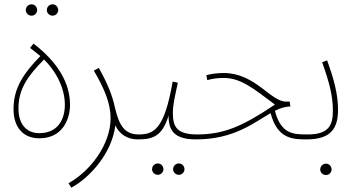

<svg xmlns="http://www.w3.org/2000/svg" viewBox="-20 -644 1669 894"><path d="M225 -571C239 -571 251 -583 251 -597C251 -612 239 -624 225 -624C210 -624 198 -612 198 -597C198 -583 210 -571 225 -571ZM127 -571C141 -571 153 -583 153 -597C153 -612 141 -624 127 -624C112 -624 100 -612 100 -597C100 -583 112 -571 127 -571ZM163 0C270 0 306 -87 306 -156C306 -256 251 -353 136 -441L120 -421L168 -383C88 -301 43 -233 43 -136C43 -49 90 0 163 0ZM163 -24C102 -24 66 -67 66 -139C66 -230 109 -290 185 -367C248 -304 282 -227 282 -156C282 -89 250 -24 163 -24Z M312 230C397 184 501 71 517 -60C536 -20 572 5 621 5C634 5 639 0 639 -7C639 -12 637 -18 625 -18C560 -18 534 -61 515 -144C503 -200 480 -257 440 -328L417 -315C467 -230 495 -161 495 -94C495 30 399 154 299 209Z M621 5C691 5 735 -8 765 -106C764 -31 797 5 893 5C906 5 911 0 911 -7C911 -12 909 -18 897 -18C802 -18 785 -56 785 -116C785 -160 793 -187 808 -259L784 -264C745 -40 696 -18 625 -18ZM813 170C827 170 839 158 839 144C839 129 827 117 813 117C798 117 786 129 786 144C786 158 798 170 813 170ZM715 170C729 170 741 158 741 144C741 129 729 117 715 117C700 117 688 129 688 144C688 158 700 170 715 170Z M893 5C1070 5 1162 -73 1240 -117C1272 5 1346 5 1409 5C1422 5 1427 0 1427 -7C1427 -12 1425 -18 1413 -18C1345 -18 1289 -19 1260 -128C1284 -140 1307 -148 1332 -148L1329 -171H1311C1240 -171 1168 -304 1022 -304C995 -304 967 -301 941 -294L945 -271C975 -279 996 -281 1022 -281C1103 -281 1164 -229 1260 -157C1106 -53 1019 -18 897 -18Z M1409 5C1525 5 1554 -51 1554 -133C1554 -204 1535 -276 1503 -363L1480 -354C1513 -262 1530 -198 1530 -129C1530 -62 1512 -18 1413 -18ZM1498 171C1512 171 1524 159 1524 145C1524 130 1512 118 1498 118C1483 118 1471 130 1471 145C1471 159 1483 171 1498 171Z"/></svg>

Font: Noto Sans Arabic UI Cn Th
Style: Regular
Weight: 100
Width: 3
Designer: Monotype Design Team, Nadine Chahine and Nizar Qandah
Foundry: Monotype Imaging Inc.
Version: Version 2.010